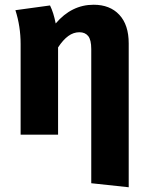

<svg xmlns="http://www.w3.org/2000/svg" viewBox="-20 -568 617 810"><path d="M523 -385V222L365 205V-361Q365 -400 352 -416Q339 -432 315 -432Q290 -432 268 -416Q246 -400 225 -368V0H67V-382Q67 -457 45 -525L191 -545Q206 -515 215 -469Q282 -548 375 -548Q444 -548 483.5 -505.5Q523 -463 523 -385Z"/></svg>

Font: Fira Sans BGR
Style: Bold
Weight: 700
Designer: bBox Type GmbH & Carrois Corporate GbR & Edenspiekermann AG
Foundry: bBox Type GmbH & Carrois Corporate GbR & Edenspiekermann AG
Version: Version 4.301